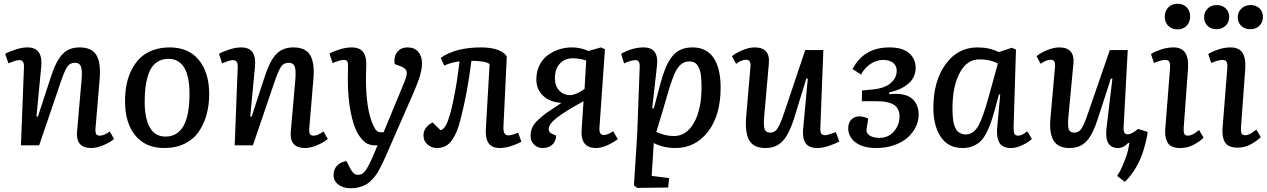

<svg xmlns="http://www.w3.org/2000/svg" viewBox="-20 -776 6762 1025"><path d="M588.9 -34.2Q569.8 -17.1 533.4 -1.5Q497.1 14.2 467.8 14.2Q384.3 14.2 391.1 -71.8L416 -356Q419.4 -403.8 411.6 -422.4Q403.8 -440.9 380.9 -440.9Q353 -440.9 338.1 -418.2Q323.2 -395.5 300.8 -328.1L189 0H91.8L107.9 -416Q108.9 -436.5 102.8 -445.8Q96.7 -455.1 82 -455.1Q76.2 -455.1 68.4 -453.4Q60.5 -451.7 55.7 -449.7Q50.8 -447.8 39.8 -443.6Q28.8 -439.5 24.9 -438L7.8 -488.8Q27.3 -500 62.5 -511.5Q97.7 -522.9 126 -522.9Q168.9 -522.9 186.8 -497.3Q204.6 -471.7 200.2 -420.9L174.8 -154.8L182.1 -152.8L252.9 -369.1Q279.3 -450.7 313.5 -486.8Q347.7 -522.9 404.8 -522.9Q469.7 -522.9 494.4 -482.2Q519 -441.4 512.2 -356.9L490.2 -95.2Q487.8 -71.8 492.7 -61.8Q497.6 -51.8 513.2 -51.8Q535.2 -51.8 565.9 -74.2Z M647.5 -234.9Q647.5 -281.2 655.3 -322.5Q663.1 -363.8 681.4 -400.9Q699.7 -438 726.6 -464.8Q753.4 -491.7 794.2 -507.3Q835 -522.9 885.7 -522.9Q986.8 -522.9 1041.7 -455.6Q1096.7 -388.2 1096.7 -273.9Q1096.7 -214.8 1083 -164.6Q1069.3 -114.3 1041.5 -73.5Q1013.7 -32.7 966.3 -9.3Q918.9 14.2 856.4 14.2Q756.8 14.2 702.1 -53Q647.5 -120.1 647.5 -234.9ZM863.8 -46.9Q991.7 -46.9 991.7 -274.9Q991.7 -461.9 878.4 -461.9Q848.6 -461.9 825.9 -449Q803.2 -436 789.6 -415.3Q775.9 -394.5 767.3 -363.8Q758.8 -333 755.6 -301.5Q752.4 -270 752.4 -231.9Q752.4 -145.5 779.5 -96.2Q806.6 -46.9 863.8 -46.9Z M1730 -34.2Q1710.9 -17.1 1674.6 -1.5Q1638.2 14.2 1608.9 14.2Q1525.4 14.2 1532.2 -71.8L1557.1 -356Q1560.5 -403.8 1552.7 -422.4Q1544.9 -440.9 1522 -440.9Q1494.1 -440.9 1479.2 -418.2Q1464.4 -395.5 1441.9 -328.1L1330.1 0H1232.9L1249 -416Q1250 -436.5 1243.9 -445.8Q1237.8 -455.1 1223.1 -455.1Q1217.3 -455.1 1209.5 -453.4Q1201.7 -451.7 1196.8 -449.7Q1191.9 -447.8 1180.9 -443.6Q1169.9 -439.5 1166 -438L1148.9 -488.8Q1168.5 -500 1203.6 -511.5Q1238.8 -522.9 1267.1 -522.9Q1310.1 -522.9 1327.9 -497.3Q1345.7 -471.7 1341.3 -420.9L1315.9 -154.8L1323.2 -152.8L1394 -369.1Q1420.4 -450.7 1454.6 -486.8Q1488.8 -522.9 1545.9 -522.9Q1610.8 -522.9 1635.5 -482.2Q1660.2 -441.4 1653.3 -356.9L1631.3 -95.2Q1628.9 -71.8 1633.8 -61.8Q1638.7 -51.8 1654.3 -51.8Q1676.3 -51.8 1707 -74.2Z M2039.6 57.1Q2028.8 81.5 2021.5 96.9Q2014.2 112.3 2002.9 132.6Q1991.7 152.8 1981.9 165Q1972.2 177.2 1958 190.9Q1943.8 204.6 1929 211.9Q1914.1 219.2 1894.5 224.1Q1875 229 1852.5 229Q1812 229 1786.4 209.5Q1760.7 189.9 1760.7 158.2Q1760.7 128.4 1779.3 108.4Q1797.9 88.4 1829.6 84L1844.7 113.8Q1851.6 126.5 1855 132.3Q1858.4 138.2 1864.3 145Q1870.1 151.9 1876.5 154.5Q1882.8 157.2 1891.6 157.2Q1913.1 157.2 1927.7 139.2Q1942.4 121.1 1963.9 74.2L1995.6 0H1982.9Q1952.6 0 1932.4 -13.9Q1912.1 -27.8 1892.6 -59.1Q1866.7 -101.6 1851.8 -179.2Q1836.9 -256.8 1836.9 -352.1L1837.9 -428.2Q1837.9 -443.8 1832.8 -450Q1827.6 -456.1 1815.9 -456.1Q1793.9 -456.1 1755.9 -439L1738.8 -490.2Q1759.8 -502 1793.9 -512.5Q1828.1 -522.9 1858.9 -522.9Q1935.5 -522.9 1935.5 -435.1Q1935.5 -424.3 1934.6 -399.9Q1933.6 -375.5 1933.6 -359.9Q1933.6 -191.9 1971.7 -108.9Q1982.4 -85 1991.5 -77.4Q2000.5 -69.8 2014.6 -69.8H2027.8L2138.7 -337.9Q2154.8 -376 2150.9 -393.8Q2147 -411.6 2121.6 -420.9L2086.9 -434.1Q2081.1 -473.6 2100.6 -498.3Q2120.1 -522.9 2156.7 -522.9Q2192.4 -522.9 2212.6 -499.5Q2232.9 -476.1 2232.9 -438Q2232.9 -428.2 2231.9 -418.2Q2231 -408.2 2228 -396.5Q2225.1 -384.8 2223.1 -375.7Q2221.2 -366.7 2215.8 -352.1Q2210.4 -337.4 2207.5 -329.6Q2204.6 -321.8 2197.3 -304.4Q2189.9 -287.1 2187 -280Q2184.1 -272.9 2175.3 -252.7Q2166.5 -232.4 2163.6 -226.1Z M2332.5 -466.8Q2412.6 -522.9 2547.4 -522.9Q2603.5 -522.9 2639.6 -509Q2675.8 -495.1 2685.5 -473.1L2667.5 -97.2Q2666 -53.2 2694.3 -53.2Q2712.9 -53.2 2745.6 -67.9L2763.7 -20Q2742.7 -7.3 2709.5 3.4Q2676.3 14.2 2648.4 14.2Q2606.4 14.2 2588.6 -11.2Q2570.8 -36.6 2573.7 -87.9L2593.8 -433.1Q2585.9 -442.4 2555.9 -447.3Q2525.9 -452.1 2496.6 -451.2Q2474.6 -274.9 2437.5 -134.8Q2428.7 -100.6 2418.7 -75.7Q2408.7 -50.8 2394 -29.3Q2379.4 -7.8 2359.4 3.2Q2339.4 14.2 2313.5 14.2Q2282.7 14.2 2261.7 -4.9Q2240.7 -23.9 2240.7 -53.2Q2240.7 -75.7 2254.2 -93.8Q2267.6 -111.8 2289.6 -122.1L2331.5 -81.1Q2358.4 -85.9 2377.4 -149.9Q2390.6 -189 2406 -268.6Q2421.4 -348.1 2433.6 -448.2Q2386.7 -442.9 2351.6 -425.8Z M3095.2 -235.8Q2996.6 -181.6 2952.9 -147.5Q2909.2 -113.3 2909.2 -86.9Q2909.2 -70.3 2926.3 -62L2949.2 -51.8Q2947.3 -20 2927.7 -2.9Q2908.2 14.2 2876.5 14.2Q2849.6 14.2 2831.1 -4.2Q2812.5 -22.5 2812.5 -49.8Q2812.5 -74.7 2821.8 -95.7Q2831.1 -116.7 2855.7 -138.9Q2880.4 -161.1 2897.2 -173.1Q2914.1 -185.1 2955.6 -211.9Q2959 -214.4 2960.9 -215.6Q2962.9 -216.8 2965.8 -218.8Q2968.8 -220.7 2971.2 -222.2L2976.6 -227.1Q2916.5 -230 2879.9 -264.4Q2843.3 -298.8 2843.3 -352.1Q2843.3 -394 2859.9 -427.5Q2876.5 -460.9 2904.1 -481.2Q2931.6 -501.5 2964.6 -512.2Q2997.6 -522.9 3032.2 -522.9Q3079.6 -522.9 3121.6 -503.9L3188.5 -522.9L3209.5 -513.2L3180.2 -94.2Q3177.2 -55.2 3203.6 -55.2Q3223.6 -55.2 3253.4 -75.2L3278.3 -33.2Q3253.4 -14.6 3221.7 -0.2Q3189.9 14.2 3161.6 14.2Q3076.2 14.2 3085.4 -87.9ZM3109.4 -453.1Q3072.3 -464.8 3037.6 -464.8Q2994.6 -464.8 2968.5 -436Q2942.4 -407.2 2942.4 -358.9Q2942.4 -316.4 2966.1 -292.2Q2989.7 -268.1 3024.4 -268.1Q3052.2 -268.1 3100.6 -300.8Z M3395 -418Q3396 -437 3390.4 -446Q3384.8 -455.1 3371.1 -455.1Q3360.4 -455.1 3341.8 -449.5Q3323.2 -443.8 3312 -437L3295.9 -488.8Q3356.4 -522.9 3416 -522.9Q3498.5 -522.9 3487.3 -424.8L3461.9 -198.2L3470.2 -196.8L3504.9 -327.1Q3518.6 -378.4 3533 -413.1Q3547.4 -447.8 3567.4 -473.4Q3587.4 -499 3614.3 -511Q3641.1 -522.9 3677.2 -522.9Q3752 -522.9 3789.6 -467Q3827.1 -411.1 3827.1 -309.1Q3827.1 -159.7 3759.5 -72.8Q3691.9 14.2 3585.9 14.2Q3522 14.2 3470.2 -12.2L3459 163.1L3552.2 174.8L3546.9 225.1L3380.9 227.1L3364.3 212.9L3381.8 -61ZM3660.2 -448.2Q3618.2 -448.2 3592.3 -404.3Q3571.3 -369.6 3541 -264.2Q3538.1 -253.9 3531.7 -231.9Q3523.4 -203.1 3519 -188L3483.9 -71.8Q3530.8 -49.8 3577.1 -49.8Q3645.5 -49.8 3685.3 -121.6Q3725.1 -193.4 3725.1 -308.1Q3725.1 -327.1 3724.6 -340.3Q3724.1 -353.5 3722.2 -371.6Q3720.2 -389.6 3715.8 -401.9Q3711.4 -414.1 3704.6 -425.5Q3697.8 -437 3686.5 -442.6Q3675.3 -448.2 3660.2 -448.2Z M3887.7 -476.1Q3907.2 -492.7 3943.1 -507.8Q3979 -522.9 4008.8 -522.9Q4092.8 -522.9 4084.5 -436L4059.6 -153.8Q4055.7 -105 4062 -86.4Q4068.4 -67.9 4091.8 -67.9Q4116.7 -67.9 4131.6 -91.3Q4146.5 -114.7 4169.4 -183.1L4278.8 -508.8H4375.5L4359.4 -92.8Q4358.4 -72.3 4364.3 -63.2Q4370.1 -54.2 4385.7 -54.2Q4397.9 -54.2 4442.4 -70.8L4460.4 -21Q4439.9 -8.8 4405.5 2.7Q4371.1 14.2 4342.8 14.2Q4299.3 14.2 4281.2 -11.2Q4263.2 -36.6 4267.6 -87.9L4292.5 -356L4284.7 -356.9L4217.8 -139.2Q4192.4 -59.6 4158.2 -22.7Q4124 14.2 4066.4 14.2Q4002.9 14.2 3979.7 -27.1Q3956.5 -68.4 3963.4 -152.8L3985.8 -414.1Q3988.3 -436 3983.2 -446.5Q3978 -457 3962.4 -457Q3938 -457 3909.7 -435.1Z M4615.2 -143.1Q4589.4 -154.8 4568.4 -154.8Q4541.5 -154.8 4524.9 -137.7Q4508.3 -120.6 4508.3 -91.8Q4508.3 -44.9 4547.9 -15.4Q4587.4 14.2 4658.2 14.2Q4710 14.2 4753.4 -1Q4796.9 -16.1 4825 -41.3Q4853 -66.4 4868.7 -97.9Q4884.3 -129.4 4884.3 -163.1Q4884.3 -220.7 4846.7 -251.2Q4809.1 -281.7 4727.1 -272.9V-283.2Q4748.5 -287.6 4767.6 -294.2Q4786.6 -300.8 4805.4 -312Q4824.2 -323.2 4837.9 -337.2Q4851.6 -351.1 4859.9 -371.1Q4868.2 -391.1 4868.2 -414.1Q4868.2 -461.4 4833.5 -492.2Q4798.8 -522.9 4728 -522.9Q4591.3 -522.9 4531.2 -407.2L4577.1 -377.9Q4590.3 -404.3 4612.1 -422.9Q4633.8 -441.4 4655 -448.7Q4676.3 -456.1 4696.3 -456.1Q4726.6 -456.1 4746.8 -441.4Q4767.1 -426.8 4767.1 -397.9Q4767.1 -358.9 4733.4 -331.1Q4699.7 -303.2 4633.3 -297.9L4582 -293L4581.1 -235.8H4655.3Q4675.8 -235.8 4691.7 -234.4Q4707.5 -232.9 4725.6 -228Q4743.7 -223.1 4755.1 -214.8Q4766.6 -206.5 4774.4 -191.4Q4782.2 -176.3 4782.2 -155.8Q4782.2 -108.4 4752.2 -74.2Q4722.2 -40 4675.3 -40Q4640.6 -40 4621.3 -53.5Q4602.1 -66.9 4606.4 -88.9Z M5391.1 -95.2Q5391.1 -70.8 5395.8 -61.3Q5400.4 -51.8 5416 -51.8Q5436 -51.8 5463.9 -75.2L5488.8 -34.2Q5469.7 -16.1 5437.7 -1Q5405.8 14.2 5377 14.2Q5354 14.2 5338.4 6.8Q5322.8 -0.5 5314.9 -14.6Q5307.1 -28.8 5304.4 -46.4Q5301.8 -64 5302.7 -86.9L5319.8 -271L5313 -272L5291 -190.9Q5279.3 -148.4 5268.8 -119.1Q5258.3 -89.8 5243.9 -62.7Q5229.5 -35.6 5212.4 -20Q5195.3 -4.4 5172.1 4.9Q5148.9 14.2 5119.1 14.2Q5042.5 14.2 5002.7 -44.7Q4962.9 -103.5 4962.9 -201.2Q4962.9 -343.3 5028.1 -433.1Q5093.3 -522.9 5197.8 -522.9Q5263.2 -522.9 5312 -498L5381.8 -521L5403.8 -511.2ZM5134.8 -58.1Q5176.8 -58.1 5204.1 -106Q5226.1 -145 5258.8 -261.2Q5262.2 -273.9 5269.5 -300.8Q5272.5 -311 5273.9 -315.9L5307.1 -437Q5265.6 -459 5208 -459Q5142.1 -459 5103.5 -387Q5064.9 -314.9 5064.9 -200.2Q5064.9 -184.6 5065.2 -174.6Q5065.4 -164.6 5066.9 -148.2Q5068.4 -131.8 5070.8 -120.8Q5073.2 -109.9 5078.4 -96.9Q5083.5 -84 5090.8 -76.4Q5098.1 -68.8 5109.4 -63.5Q5120.6 -58.1 5134.8 -58.1Z M5513.7 -476.1Q5532.7 -492.7 5568.6 -507.8Q5604.5 -522.9 5633.8 -522.9Q5718.8 -522.9 5710.4 -436L5683.6 -151.9Q5679.2 -104 5685.5 -85.9Q5691.9 -67.9 5714.8 -67.9Q5739.7 -67.9 5754.2 -90.3Q5768.6 -112.8 5791.5 -180.2L5904.8 -508.8H6000.5L5978.5 -98.1Q5975.6 -59.1 5999.5 -59.1Q6022.5 -59.1 6055.7 -87.9L6106.4 -71.8Q6106 -59.6 6100.3 -33.2Q6094.7 -6.8 6082.3 33.4Q6069.8 73.7 6044.2 118.4Q6018.6 163.1 5984.9 194.8L5943.8 163.1Q5949.7 154.3 5959 138.2Q5968.3 122.1 5986.1 76.2Q6003.9 30.3 6008.8 -12.2L6003.4 -13.2Q5977.5 14.2 5949.7 14.2Q5876 14.2 5886.7 -87.9L5918.5 -356L5910.6 -356.9L5839.8 -139.2Q5814.5 -59.1 5780.8 -22.5Q5747.1 14.2 5689.5 14.2Q5628.9 14.2 5605 -24.9Q5581.1 -64 5587.4 -139.2L5611.8 -414.1Q5614.3 -436.5 5609.4 -446.8Q5604.5 -457 5588.9 -457Q5564 -457 5535.6 -435.1Z M6266.6 -755.9Q6296.4 -755.9 6314.9 -737.1Q6333.5 -718.3 6333.5 -688Q6333.5 -657.7 6314.9 -638.4Q6296.4 -619.1 6266.6 -619.1Q6235.8 -619.1 6217 -637.9Q6198.2 -656.7 6198.2 -687Q6198.2 -717.3 6217 -736.6Q6235.8 -755.9 6266.6 -755.9ZM6226.6 -415Q6227.5 -436.5 6222.4 -446.3Q6217.3 -456.1 6201.2 -456.1Q6194.8 -456.1 6188.2 -455.1Q6181.6 -454.1 6174.6 -451.9Q6167.5 -449.7 6162.8 -448.2Q6158.2 -446.8 6150.6 -443.8Q6143.1 -440.9 6140.6 -439.9L6124.5 -487.8Q6147 -501.5 6179.4 -512.2Q6211.9 -522.9 6244.6 -522.9Q6287.1 -522.9 6306.4 -495.6Q6325.7 -468.3 6322.3 -410.2L6299.3 -95.2Q6297.9 -71.8 6302.2 -61.8Q6306.6 -51.8 6322.3 -51.8Q6332 -51.8 6343.3 -56.9Q6354.5 -62 6361.6 -66.9Q6368.7 -71.8 6381.3 -82L6405.3 -41Q6384.3 -20 6351.6 -2.9Q6318.8 14.2 6281.2 14.2Q6234.4 14.2 6216.6 -10Q6198.7 -34.2 6200.2 -80.1Z M6408.2 -684.1Q6408.2 -711.9 6427.2 -730.5Q6446.3 -749 6475.1 -749Q6504.9 -749 6523.4 -731.4Q6542 -713.9 6542 -686Q6542 -657.2 6522.9 -638.7Q6503.9 -620.1 6474.1 -620.1Q6444.8 -620.1 6426.5 -637.9Q6408.2 -655.8 6408.2 -684.1ZM6587.9 -684.1Q6587.9 -711.9 6607.4 -730.5Q6627 -749 6656.2 -749Q6685.5 -749 6703.9 -731.4Q6722.2 -713.9 6722.2 -686Q6722.2 -657.2 6703.4 -638.7Q6684.6 -620.1 6655.3 -620.1Q6625 -620.1 6606.4 -637.9Q6587.9 -655.8 6587.9 -684.1ZM6532.2 -415Q6533.2 -436.5 6528.1 -446.3Q6522.9 -456.1 6506.8 -456.1Q6500.5 -456.1 6493.9 -455.1Q6487.3 -454.1 6480.2 -451.9Q6473.1 -449.7 6468.5 -448.2Q6463.9 -446.8 6456.3 -443.8Q6448.7 -440.9 6446.3 -439.9L6430.2 -487.8Q6452.6 -501.5 6485.1 -512.2Q6517.6 -522.9 6550.3 -522.9Q6592.8 -522.9 6612.1 -495.6Q6631.3 -468.3 6627.9 -410.2L6605 -97.2Q6603.5 -73.7 6607.9 -64Q6612.3 -54.2 6627.9 -54.2Q6630.9 -54.2 6634.3 -54.7Q6637.7 -55.2 6640.4 -55.9Q6643.1 -56.6 6646.5 -58.1Q6649.9 -59.6 6652.1 -60.5Q6654.3 -61.5 6658.2 -64Q6662.1 -66.4 6664.1 -67.4Q6666 -68.4 6669.9 -71.3Q6673.8 -74.2 6675.3 -75.4Q6676.8 -76.7 6681.4 -79.8Q6686 -83 6687 -84L6710.9 -43.9Q6689.9 -22.9 6657.2 -5.4Q6624.5 12.2 6586.9 12.2Q6540.5 12.2 6522.5 -12.5Q6504.4 -37.1 6505.9 -83Z"/></svg>

Font: Literata Book Medium
Style: Italic
Weight: 500
Italic angle: -3°
Designer: Latin by Veronika Burian and Jose Scaglione. Greek by Irene Vlachou. Cyrillic by Vera Evstafieva
Foundry: TypeTogether
Version: Version 1.003;PS 001.003;hotconv 1.0.88;makeotf.lib2.5.64775